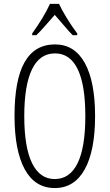

<svg xmlns="http://www.w3.org/2000/svg" viewBox="-20 -951 560 981"><path d="M351.6 -771Q335.9 -786.1 307.1 -820.3L259.8 -875Q235.4 -847.7 210.7 -819.1Q186 -790.5 165.5 -771H144.5V-780.3Q203.6 -862.3 235.4 -931.2H281.7Q293.5 -904.3 320.1 -860.6Q346.7 -816.9 374.5 -780.3V-771ZM465.8 -357.9Q465.8 -180.7 412.8 -85.4Q359.9 9.8 259.8 9.8Q158.7 9.8 106.4 -86.2Q54.2 -182.1 54.2 -358.9Q54.2 -543.5 106 -633.8Q157.7 -724.1 261.2 -724.1Q360.8 -724.1 413.3 -629.2Q465.8 -534.2 465.8 -357.9ZM104 -357.9Q104 -198.7 143.8 -117.4Q183.6 -36.1 259.8 -36.1Q336.4 -36.1 376.2 -116.7Q416 -197.3 416 -357.9Q416 -516.6 377 -597.4Q337.9 -678.2 261.2 -678.2Q182.6 -678.2 143.3 -596.4Q104 -514.6 104 -357.9Z"/></svg>

Font: TypoPRO Open Sans Condensed
Style: Regular
Weight: 300
Width: 3
Foundry: Ascender Corporation
Version: Version 1.10